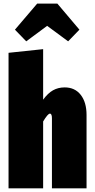

<svg xmlns="http://www.w3.org/2000/svg" viewBox="-20 -1034 519 1054"><path d="M238.8 -892.1 124 -807.1 62 -871.1 184.1 -1014.2H294.9L416 -871.1L354 -807.1ZM335 -554.2Q391.1 -554.2 423.1 -513.4Q455.1 -472.7 455.1 -402.8V0H265.1V-384.8Q265.1 -410.2 253.9 -410.2Q242.7 -410.2 216.8 -367.2V0H26.9V-744.1L216.8 -764.2V-486.8Q242.7 -522.5 271 -538.3Q299.3 -554.2 335 -554.2Z"/></svg>

Font: Fira Sans Compressed Heavy
Style: Regular
Weight: 900
Width: 1
Designer: Carrois Corporate & Edenspiekermann AG
Foundry: Carrois Corporate GbR & Edenspiekermann AG
Version: Version 4.203;PS 004.203;hotconv 1.0.88;makeotf.lib2.5.64775